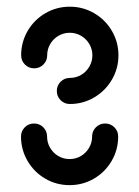

<svg xmlns="http://www.w3.org/2000/svg" viewBox="-20 -540 408 562"><path d="M287.8 -178.5Q303.7 -178.5 314.8 -167.4Q325.9 -156.3 325.9 -140.4Q325.9 -101.9 306.9 -69.1Q287.8 -36.3 255.2 -17.2Q222.6 1.9 183.7 1.9Q144.8 1.9 112.2 -17.2Q79.6 -36.3 60.6 -69.1Q41.5 -101.9 41.5 -140.4Q41.5 -156.3 52.6 -167.4Q63.7 -178.5 79.6 -178.5Q95.6 -178.5 106.7 -167.4Q117.8 -156.3 117.8 -140.4Q117.8 -122.6 126.7 -107.4Q135.6 -92.2 150.6 -83.3Q165.6 -74.4 183.7 -74.4Q201.9 -74.4 216.9 -83.3Q231.9 -92.2 240.7 -107.4Q249.6 -122.6 249.6 -140.4Q249.6 -156.3 260.7 -167.4Q271.9 -178.5 287.8 -178.5ZM80 -340Q64.1 -340 53 -351.1Q41.9 -362.2 41.9 -378.1Q41.9 -416.7 60.9 -449.4Q80 -482.2 112.8 -501.3Q145.6 -520.4 184.4 -520.4Q223 -520.4 255.7 -501.3Q288.5 -482.2 307.6 -449.4Q326.7 -416.7 326.7 -378.1Q326.7 -339.6 307.6 -306.9Q288.5 -274.1 255.7 -254.8Q223 -235.6 184.4 -235.6Q168.5 -235.6 157.4 -246.7Q146.3 -257.8 146.3 -273.7Q146.3 -289.6 157.4 -300.7Q168.5 -311.9 184.4 -311.9Q202.2 -311.9 217.4 -320.7Q232.6 -329.6 241.5 -345Q250.4 -360.4 250.4 -378.1Q250.4 -395.9 241.5 -411.1Q232.6 -426.3 217.4 -435.2Q202.2 -444.1 184.4 -444.1Q166.3 -444.1 151.1 -435.2Q135.9 -426.3 127 -411.1Q118.1 -395.9 118.1 -378.1Q118.1 -362.2 107 -351.1Q95.9 -340 80 -340Z"/></svg>

Font: 26F Galaxy Sans
Style: Bold
Weight: 700
Designer: C₂₉H₂₅N₃O₅
Version: Version 1.100